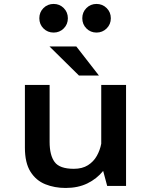

<svg xmlns="http://www.w3.org/2000/svg" viewBox="-20 -922 750 952"><path d="M305.5 10Q250.5 10 204.5 -8.5Q158.5 -27 131 -70.8Q103.5 -114.5 103.5 -190V-501H226V-218.5Q226 -152.5 250.8 -118.8Q275.5 -85 346 -85Q388 -85 416 -102.8Q444 -120.5 460 -149Q476 -177.5 482 -209.5V-501H605V0H511.5L491.5 -74.5Q459.5 -35 413 -12.5Q366.5 10 305.5 10ZM470.5 -547.5H371.5L225.5 -691.5H358.5ZM246 -760.5Q216 -760.5 195.5 -781Q175 -801.5 175 -831.5Q175 -861.5 195.5 -882Q216 -902.5 246 -902.5Q275.5 -902.5 296 -882Q316.5 -861.5 316.5 -831.5Q316.5 -801.5 296 -781Q275.5 -760.5 246 -760.5ZM458.5 -760.5Q429 -760.5 408.5 -781Q388 -801.5 388 -831.5Q388 -861.5 408.5 -882Q429 -902.5 458.5 -902.5Q488 -902.5 508.8 -882Q529.5 -861.5 529.5 -831.5Q529.5 -801.5 508.8 -781Q488 -760.5 458.5 -760.5Z"/></svg>

Font: League Mono Medium
Style: Regular
Weight: 500
Width: 6
Designer: Tyler Finck
Foundry: The League of Moveable Type / Tyler Finck
Version: Version 2.300;RELEASE